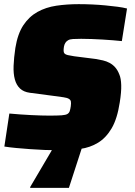

<svg xmlns="http://www.w3.org/2000/svg" viewBox="-20 -716 649 925"><path d="M1 0ZM265 8Q232 8 196 6.5Q160 5 125 2.5Q90 0 58 -3Q26 -6 1 -10L25 -169Q79 -164 131 -161.5Q183 -159 217 -159Q257 -159 277 -160.5Q297 -162 305 -167Q313 -172 316 -181Q319 -190 321 -204Q323 -219 321.5 -227Q320 -235 311.5 -240Q303 -245 285.5 -247.5Q268 -250 238 -254L124 -269Q94 -273 76.5 -289.5Q59 -306 51.5 -333.5Q44 -361 45.5 -399.5Q47 -438 54 -485Q65 -553 92.5 -594.5Q120 -636 160.5 -658.5Q201 -681 251.5 -688.5Q302 -696 359 -696Q391 -696 424 -694.5Q457 -693 488 -690Q519 -687 546 -683.5Q573 -680 592 -675L567 -518Q548 -520 524 -522Q500 -524 474 -525.5Q448 -527 421.5 -528Q395 -529 371 -529Q347 -529 331.5 -528Q316 -527 308 -522Q292 -513 288 -491Q286 -478 286.5 -470Q287 -462 291.5 -457.5Q296 -453 307 -450.5Q318 -448 337 -445L440 -432Q459 -429 476 -425Q493 -421 508 -413Q523 -405 535 -391.5Q547 -378 555 -357Q563 -339 564 -306Q565 -273 557 -223Q545 -144 518 -98Q491 -52 452.5 -28.5Q414 -5 366.5 1.5Q319 8 265 8ZM135 0ZM125 189 126 184 239 -8H376L312 189Z"/></svg>

Font: Azeri Sans Black
Style: Italic
Weight: 900
Designer: Hector Gatti & Omnibus-Type (original fonts) / Cristiano Sobral (main changes and remastering)
Foundry: Omnibus-Type
Version: Version 0.07;August 21, 2020;FontCreator 13.0.0.2681 64-bit;